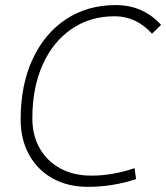

<svg xmlns="http://www.w3.org/2000/svg" viewBox="-20 -723 652 753"><path d="M325.2 9.8Q245.6 9.8 186.3 -23.4Q127 -56.6 94 -116.2Q61 -175.8 61 -255.4Q61 -389.6 107.7 -490.5Q154.3 -591.3 238.3 -647.2Q322.3 -703.1 434.1 -703.1Q541 -703.1 611.8 -625.5L576.2 -590.8Q514.2 -659.2 429.7 -659.2Q333 -659.2 260.3 -609.1Q187.5 -559.1 147.2 -469Q106.9 -378.9 106.9 -258.8Q106.9 -191.4 136 -140.9Q165 -90.3 217 -62.3Q269 -34.2 338.4 -34.2Q421.4 -34.2 507.8 -63.5L513.7 -20.5Q420.9 9.8 325.2 9.8Z"/></svg>

Font: Cascadia Mono PL ExtraLight
Style: Italic
Weight: 200
Italic angle: -10°
Monospace: yes
Designer: Aaron Bell
Foundry: Saja Typeworks
Version: Version 2404.023; ttfautohint (v1.8.4)